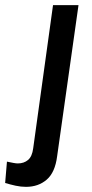

<svg xmlns="http://www.w3.org/2000/svg" viewBox="-105 -513 357 746"><path d="M-4 213Q-24 213 -44.5 208.5Q-65 204 -85 198L-78 115Q-64 118 -53 120Q-42 122 -36 122Q-12 122 4 108.5Q20 95 24 63L101 -493H200L117 94Q109 157 76.5 185Q44 213 -4 213Z"/></svg>

Font: Hanken Grotesk Medium
Style: Italic
Weight: 500
Italic angle: -8°
Designer: Alfredo Marco Pradil
Foundry: Hanken Design Co.
Version: Version 3.013